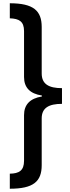

<svg xmlns="http://www.w3.org/2000/svg" viewBox="-20 -793 427 1174"><path d="M40 -773V-681C97 -679 127 -662 127 -603V-322C127 -258 163 -220 236 -209V-203C163 -191 127 -153 127 -89V190C127 250 97 268 40 269V361C184 361 235 317 235 217V-69C235 -133 278 -158 359 -158V-254C278 -254 235 -279 235 -344V-628C235 -728 184 -773 40 -773Z"/></svg>

Font: Noto Sans Telugu Condensed SemiBold
Style: Regular
Weight: 600
Width: 3
Designer: Jelle Bosma - Monotype Design Team
Foundry: Monotype Imaging Inc.
Version: Version 2.005